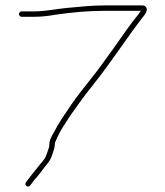

<svg xmlns="http://www.w3.org/2000/svg" viewBox="-20 -644 611 709"><path d="M60 -582H107C134.9 -582 160.7 -585.4 187 -590C242.9 -598 301.8 -604 364 -604H500C498 -600.7 495 -596.3 491 -591C460.3 -554.2 434.6 -514.7 404.5 -473C370.1 -425.3 349.9 -395.4 308 -343C271.9 -297.9 248.6 -267.2 224 -229L206 -202C195.4 -185.6 188.2 -173.3 180 -157C171.4 -142.6 162 -127.4 162 -107C162 -98.4 156.9 -90.7 155 -82L149 -66C143.7 -53.6 131.4 -42.5 123 -31C107.3 -11.4 90.3 9 76 29C67.9 39.9 84.1 51.8 92 40C97 33 101.9 27.2 107 20C123 4 138.8 -20.6 154 -38C164.5 -50.8 168.9 -60.6 174 -76C176.3 -85.4 182 -96.6 182 -107C182 -110.3 182.3 -113.7 183 -117C193.6 -143.5 206.7 -167 222 -190L240 -218C266.8 -255.5 287.3 -285.2 324 -331C391.6 -415.5 442.4 -496.3 506 -579C514 -587.7 519 -595.7 521 -603C525.5 -613.5 516.3 -624 507 -624H364C317.2 -624 272.8 -618.6 230 -615C189.7 -611.6 149.7 -602 107 -602H60C54.7 -602 50 -597.3 50 -592C50 -586.7 54.7 -582 60 -582Z"/></svg>

Font: HoneyBee
Style: UltLit
Weight: 100
Foundry: Cannot Into Space Fonts
Version: Version 0.89